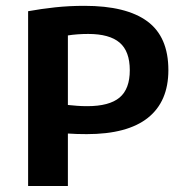

<svg xmlns="http://www.w3.org/2000/svg" viewBox="-20 -622 622 642"><path d="M74 0V-584.5Q118 -592.5 164.5 -597.5Q211 -602.5 262.5 -602.5Q402 -602.5 472.5 -550.8Q543 -499 543 -387.5Q543 -282.5 474.5 -228Q406 -173.5 270 -173.5Q253 -173.5 237.2 -174Q221.5 -174.5 207 -175.5V0ZM271.5 -267Q345.5 -267 379.8 -295.8Q414 -324.5 414 -387Q414 -450.5 380 -479.5Q346 -508.5 275 -508.5Q256 -508.5 239.2 -507.2Q222.5 -506 207 -503.5V-271Q223 -269.5 238.2 -268.2Q253.5 -267 271.5 -267Z"/></svg>

Font: Encode Sans SC SemiBold
Style: Regular
Weight: 600
Version: Version 3.002